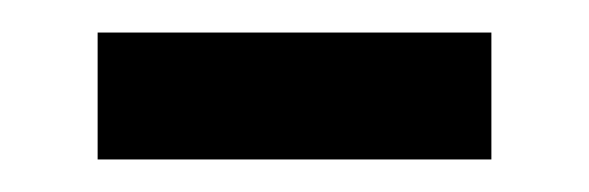

<svg xmlns="http://www.w3.org/2000/svg" viewBox="-20 -327 362 118"><path d="M40 -229V-307H282V-229Z"/></svg>

Font: Noto Sans Thai UI
Style: Regular
Weight: 400
Designer: Monotype Design Team
Foundry: Monotype Imaging Inc.
Version: Version 2.000